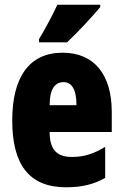

<svg xmlns="http://www.w3.org/2000/svg" viewBox="-20 -786 522 816"><path d="M406 -756V-766H224C203 -722 178 -673 146 -620V-606H265C315 -653 378 -722 406 -756ZM246 -562C105 -562 32 -459 32 -274C32 -90 101 10 261 10C325 10 379 -2 427 -30V-162C376 -131 336 -119 285 -119C221 -119 191 -151 191 -225H455V-310C455 -472 378 -562 246 -562ZM250 -437C283 -437 305 -409 305 -339H191C191 -411 216 -437 250 -437Z"/></svg>

Font: Noto Sans Myanmar UI ExtraCondensed Black
Style: Regular
Weight: 900
Width: 2
Designer: Monotype Design Team
Foundry: Monotype Imaging Inc.
Version: Version 2.103